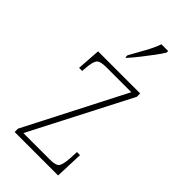

<svg xmlns="http://www.w3.org/2000/svg" viewBox="-239 -827 887 887"><g transform="rotate(45 204.5 -383.0)"><path d="M56 0V-22L307 -511H142Q103 -511 92.5 -497Q82 -483 79 -442L77 -420H57L65 -536H340V-514L88 -25H262Q301 -25 310.5 -39Q320 -53 323 -95L325 -138H345L340 0ZM174 -619Q196 -659 216.5 -695.5Q237 -732 249 -766H293V-756Q283 -739 263 -712Q243 -685 220.5 -656.5Q198 -628 178 -606H174Z"/></g></svg>

Font: Noto Serif Tamil Condensed Thin
Style: Regular
Weight: 100
Width: 3
Designer: Indian Type Foundry, Tom Grace, and the Monotype Design Team
Foundry: Monotype Imaging Inc.
Version: Version 2.004; ttfautohint (v1.8.4.7-5d5b)